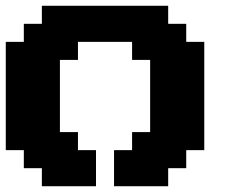

<svg xmlns="http://www.w3.org/2000/svg" viewBox="-20 -645 852 665"><path d="M375 0H562.5V-62.5H625V-125H687.5V-500H625V-562.5H562.5V-625H125V-562.5H62.5V-500H0V-125H62.5V-62.5H125V0H312.5V-125H250V-187.5H187.5V-437.5H250V-500H437.5V-437.5H500V-187.5H437.5V-125H375Z"/></svg>

Font: Faithful 32x
Style: Semibold
Weight: 400
Foundry: Faithful Resource Pack
Version: Version 1.0; January 27, 2023